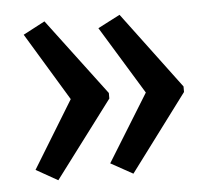

<svg xmlns="http://www.w3.org/2000/svg" viewBox="-38 -506 537 484"><g transform="rotate(-5 230.0 -264.0)"><path d="M426 -257 281 -63 225 -94 330 -264 225 -436 281 -465 426 -271ZM237 -257 91 -63 36 -94 140 -264 36 -436 91 -465 237 -271Z"/></g></svg>

Font: Noto Sans Bengali ExtraCondensed
Style: Regular
Weight: 400
Width: 2
Designer: Jelle Bosma - Monotype Design Team
Foundry: Monotype Imaging Inc.
Version: Version 2.003; ttfautohint (v1.8.4.7-5d5b)